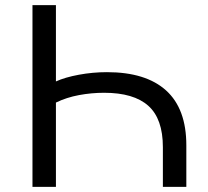

<svg xmlns="http://www.w3.org/2000/svg" viewBox="-20 -725 808 745"><path d="M106 0V-705H197V-409Q232 -425 286 -435Q340 -445 395 -445Q546 -445 624.5 -374Q703 -303 703 -161V0H612V-154Q612 -264 555.5 -314.5Q499 -365 384 -365Q335 -365 286.5 -356Q238 -347 197 -327V0Z"/></svg>

Font: Nunito Sans 10pt SemiExpanded
Style: Regular
Weight: 400
Width: 6
Designer: Vernon Adams
Foundry: Vernon Adams
Version: Version 3.101;gftools[0.9.27]